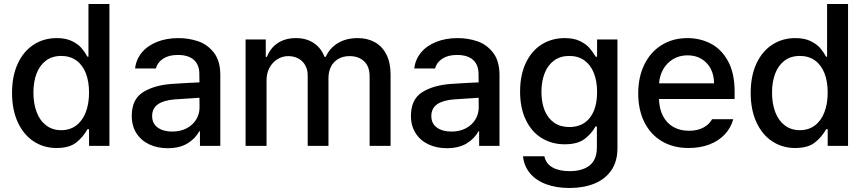

<svg xmlns="http://www.w3.org/2000/svg" viewBox="-20 -727 4319 957"><path d="M40 -263.7Q40 -348.1 68.6 -409.9Q97.2 -471.7 147.7 -504.4Q198.2 -537.1 262.7 -537.1Q308.1 -537.1 338.6 -522.2Q369.1 -507.3 386 -487.8Q402.8 -468.3 416 -444.3H420.9V-707H525.4V0H423.8V-83H416Q394.5 -43.9 359.9 -16.6Q325.2 10.7 261.7 10.7Q197.8 10.7 147.5 -22.5Q97.2 -55.7 68.6 -117.9Q40 -180.2 40 -263.7ZM423.8 -265.6Q423.8 -321.3 407.7 -362.3Q391.6 -403.3 360.4 -425.8Q329.1 -448.2 285.2 -448.2Q240.2 -448.2 209 -424.8Q177.7 -401.4 162.1 -360.1Q146.5 -318.8 146.5 -265.6Q146.5 -211.4 162.4 -168.9Q178.2 -126.5 209.7 -102.3Q241.2 -78.1 285.2 -78.1Q328.6 -78.1 359.9 -101.6Q391.1 -125 407.5 -167.5Q423.8 -210 423.8 -265.6Z M835 -308.6Q868.2 -311 907.5 -313.2Q946.8 -315.4 974.1 -316.4L973.6 -358.4Q973.6 -403.8 946.3 -428.5Q918.9 -453.1 866.2 -453.1Q821.8 -453.1 793.5 -434.8Q765.1 -416.5 756.8 -385.7H653.3Q658.2 -429.7 686 -464.1Q713.9 -498.5 761.5 -517.8Q809.1 -537.1 870.1 -537.1Q920.4 -537.1 967 -521.5Q1013.7 -505.9 1045.9 -464.8Q1078.1 -423.8 1078.1 -352.5V0H976.6V-72.3H972.7Q954.6 -37.1 915.3 -12.7Q876 11.7 815.4 11.7Q764.6 11.7 724.1 -7.3Q683.6 -26.4 660.2 -62.7Q636.7 -99.1 636.7 -149.4Q636.7 -231.9 692.4 -267.1Q748 -302.2 835 -308.6ZM838.9 -71.3Q879.9 -71.3 910.6 -87.6Q941.4 -104 958 -131.6Q974.6 -159.2 974.6 -191.4L974.1 -239.7L849.6 -231.4Q796.4 -227.5 767.3 -207.3Q738.3 -187 738.3 -148.4Q738.3 -111.3 765.9 -91.3Q793.5 -71.3 838.9 -71.3Z M1204.1 -530.3H1304.7V-443.4H1310.5Q1327.6 -488.3 1365 -512.7Q1402.3 -537.1 1455.1 -537.1Q1507.3 -537.1 1543.9 -512.5Q1580.6 -487.8 1597.7 -443.4H1603.5Q1623 -487.3 1664.3 -512.2Q1705.6 -537.1 1762.7 -537.1Q1811.5 -537.1 1848.4 -516.6Q1885.3 -496.1 1906 -455.3Q1926.8 -414.6 1926.8 -355.5V0H1822.3V-345.7Q1822.3 -396.5 1794.4 -421.9Q1766.6 -447.3 1722.7 -447.3Q1689.9 -447.3 1666 -433.3Q1642.1 -419.4 1629.6 -394.5Q1617.2 -369.6 1617.2 -337.9V0H1513.7V-351.6Q1513.7 -379.9 1501.5 -401.6Q1489.3 -423.3 1467.3 -435.3Q1445.3 -447.3 1417 -447.3Q1387.7 -447.3 1362.8 -431.9Q1337.9 -416.5 1323.2 -389.2Q1308.6 -361.8 1308.6 -327.1V0H1204.1Z M2226.6 -308.6Q2259.8 -311 2299.1 -313.2Q2338.4 -315.4 2365.7 -316.4L2365.2 -358.4Q2365.2 -403.8 2337.9 -428.5Q2310.5 -453.1 2257.8 -453.1Q2213.4 -453.1 2185.1 -434.8Q2156.7 -416.5 2148.4 -385.7H2044.9Q2049.8 -429.7 2077.6 -464.1Q2105.5 -498.5 2153.1 -517.8Q2200.7 -537.1 2261.7 -537.1Q2312 -537.1 2358.6 -521.5Q2405.3 -505.9 2437.5 -464.8Q2469.7 -423.8 2469.7 -352.5V0H2368.2V-72.3H2364.3Q2346.2 -37.1 2306.9 -12.7Q2267.6 11.7 2207 11.7Q2156.2 11.7 2115.7 -7.3Q2075.2 -26.4 2051.8 -62.7Q2028.3 -99.1 2028.3 -149.4Q2028.3 -231.9 2084 -267.1Q2139.6 -302.2 2226.6 -308.6ZM2230.5 -71.3Q2271.5 -71.3 2302.2 -87.6Q2333 -104 2349.6 -131.6Q2366.2 -159.2 2366.2 -191.4L2365.7 -239.7L2241.2 -231.4Q2188 -227.5 2158.9 -207.3Q2129.9 -187 2129.9 -148.4Q2129.9 -111.3 2157.5 -91.3Q2185.1 -71.3 2230.5 -71.3Z M2586.9 51.8H2693.4Q2700.7 88.4 2733.4 107.2Q2766.1 126 2819.3 126Q2883.8 126 2919.4 97.2Q2955.1 68.4 2955.1 7.8V-96.7H2948.2Q2928.2 -60.1 2893.3 -33.9Q2858.4 -7.8 2793.9 -7.8Q2731 -7.8 2680.4 -38.6Q2629.9 -69.3 2601.1 -128.9Q2572.3 -188.5 2572.3 -270.5Q2572.3 -353 2600.8 -413.3Q2629.4 -473.6 2679.9 -505.4Q2730.5 -537.1 2794.9 -537.1Q2840.3 -537.1 2870.8 -522.2Q2901.4 -507.3 2918 -488Q2934.6 -468.8 2949.2 -444.3H2956.1V-530.3H3057.6V11.7Q3057.6 77.6 3026.9 122.1Q2996.1 166.5 2942.4 188.2Q2888.7 210 2818.4 210Q2752 210 2701.4 190.9Q2650.9 171.9 2621.3 136.2Q2591.8 100.6 2586.9 51.8ZM2956.1 -268.6Q2956.1 -322.8 2939.9 -363.3Q2923.8 -403.8 2892.6 -426Q2861.3 -448.2 2817.4 -448.2Q2772.5 -448.2 2741.2 -425Q2710 -401.9 2694.3 -361.1Q2678.7 -320.3 2678.7 -268.6Q2678.7 -216.3 2694.6 -177Q2710.4 -137.7 2741.7 -115.7Q2772.9 -93.8 2817.4 -93.8Q2883.8 -93.8 2919.9 -139.9Q2956.1 -186 2956.1 -268.6Z M3161.1 -261.7Q3161.1 -342.8 3191.7 -405.3Q3222.2 -467.8 3277.8 -502.4Q3333.5 -537.1 3406.2 -537.1Q3470.2 -537.1 3523.4 -509.3Q3576.7 -481.4 3609.1 -421.6Q3641.6 -361.8 3641.6 -270.5V-233.4H3264.6Q3266.1 -184.1 3284.9 -148.2Q3303.7 -112.3 3336.9 -93.8Q3370.1 -75.2 3414.1 -75.2Q3456.5 -75.2 3485.8 -91.1Q3515.1 -106.9 3529.3 -132.8H3634.8Q3623 -89.8 3592.8 -57.4Q3562.5 -24.9 3516.4 -7.1Q3470.2 10.7 3413.1 10.7Q3335.9 10.7 3279.1 -22.9Q3222.2 -56.6 3191.7 -118.2Q3161.1 -179.7 3161.1 -261.7ZM3539.1 -311.5Q3539.1 -352.1 3522.7 -383.8Q3506.3 -415.5 3476.6 -433.3Q3446.8 -451.2 3407.2 -451.2Q3366.7 -451.2 3335.2 -432.4Q3303.7 -413.6 3285.6 -381.6Q3267.6 -349.6 3265.1 -311.5Z M3721.7 -263.7Q3721.7 -348.1 3750.2 -409.9Q3778.8 -471.7 3829.3 -504.4Q3879.9 -537.1 3944.3 -537.1Q3989.7 -537.1 4020.3 -522.2Q4050.8 -507.3 4067.6 -487.8Q4084.5 -468.3 4097.7 -444.3H4102.5V-707H4207V0H4105.5V-83H4097.7Q4076.2 -43.9 4041.5 -16.6Q4006.8 10.7 3943.4 10.7Q3879.4 10.7 3829.1 -22.5Q3778.8 -55.7 3750.2 -117.9Q3721.7 -180.2 3721.7 -263.7ZM4105.5 -265.6Q4105.5 -321.3 4089.4 -362.3Q4073.2 -403.3 4042 -425.8Q4010.7 -448.2 3966.8 -448.2Q3921.9 -448.2 3890.6 -424.8Q3859.4 -401.4 3843.8 -360.1Q3828.1 -318.8 3828.1 -265.6Q3828.1 -211.4 3844 -168.9Q3859.9 -126.5 3891.4 -102.3Q3922.9 -78.1 3966.8 -78.1Q4010.3 -78.1 4041.5 -101.6Q4072.8 -125 4089.1 -167.5Q4105.5 -210 4105.5 -265.6Z"/></svg>

Font: Pretendard Medium
Style: Regular
Weight: 500
Designer: Base glyphs from Inter by Rasmus Andersson; Hangeul glyphs from Noto Sans CJK(Source Han Sans) by Jang Soo-young and Kan
Foundry: Kil Hyung-jin
Version: Version 1.309